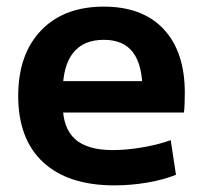

<svg xmlns="http://www.w3.org/2000/svg" viewBox="-20 -550 612 580"><path d="M325.7 10Q185.7 10 110.3 -60Q35 -130 35 -260Q35 -386 104 -458Q173 -530 293.7 -530Q410.7 -530 474.5 -461.8Q538.3 -393.7 538.3 -269.3Q538.3 -254.7 537.6 -236.7Q537 -218.7 535.6 -210H111.6V-305H429.4L410.4 -276Q410.4 -354.3 381.5 -392Q352.7 -429.7 293.7 -429.7Q232.3 -429.7 201 -390.4Q169.6 -351 169.6 -273.3V-233.3Q169.6 -163.3 206.6 -130Q243.6 -96.6 320.3 -96.6Q362.7 -96.6 411 -105Q459.3 -113.3 495.7 -126.6L511.6 -22Q474.6 -7 425.1 1.5Q375.7 10 325.7 10Z"/></svg>

Font: M PLUS 1 Thin
Style: Regular
Weight: 100
Designer: Coji Morishita
Foundry: UNDERFOREST DESIGN
Version: Version 1.001